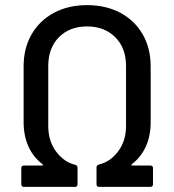

<svg xmlns="http://www.w3.org/2000/svg" viewBox="-20 -728 679 748"><path d="M63 -10V-73Q63 -83 73 -83H144Q146 -83 147 -84.5Q148 -86 146 -88Q110 -115 91 -157Q72 -199 72 -252V-469Q72 -540 103 -594Q134 -648 190 -678Q246 -708 319 -708Q393 -708 449 -678Q505 -648 536 -594Q567 -540 567 -469V-252Q567 -199 548 -157Q529 -115 493 -88Q491 -86 492 -84.5Q493 -83 495 -83H566Q576 -83 576 -73V-10Q576 0 566 0H366Q356 0 356 -10V-76Q356 -84 365 -87Q409 -97 440 -138Q471 -179 471 -237V-471Q471 -541 429 -583Q387 -625 319 -625Q251 -625 209.5 -583Q168 -541 168 -471V-237Q168 -178 199 -137Q230 -96 273 -86Q282 -83 282 -75V-10Q282 0 272 0H73Q63 0 63 -10Z"/></svg>

Font: Amber EN Medium
Style: Regular
Weight: 500
Designer: Jeremy Tribby
Foundry: Tribby Type Co.
Version: Version 1.403 November 24, 2021